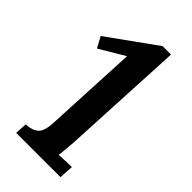

<svg xmlns="http://www.w3.org/2000/svg" viewBox="-225 -775 834 834"><g transform="rotate(45 191.5 -358.0)"><path d="M295 -716 266 -146Q264 -121 262 -98.5Q260 -76 258 -63Q275 -64 298.5 -65Q322 -66 336 -66L332 0H60L63 -55Q102 -57 122 -75Q142 -93 144 -151L165 -576L49 -507L22 -557L243 -716Z"/></g></svg>

Font: Lora SemiBold
Style: Italic
Weight: 600
Italic angle: -3°
Designer: Olga Karpushina, Alexei Vanyashin (Cyrillic)
Foundry: Cyreal
Version: Version 3.011; ttfautohint (v1.8.4.7-5d5b)